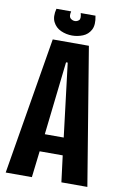

<svg xmlns="http://www.w3.org/2000/svg" viewBox="-90 -858 582 910"><g transform="rotate(10 201.0 -403.0)"><path d="M4 0 114 -660H288L397 0H272L256 -127H145L130 0ZM195 -564 155 -211H246L203 -564ZM106 -806H177Q171 -781 180.5 -772.5Q190 -764 202 -764Q213 -764 221.5 -772Q230 -780 223 -806H294Q303 -763 290 -738.5Q277 -714 252 -704Q227 -694 201 -694Q172 -694 146.5 -705.5Q121 -717 108.5 -742Q96 -767 106 -806Z"/></g></svg>

Font: Bricolage Grotesque 48pt Condensed SemiBold
Style: Regular
Weight: 600
Width: 3
Designer: Mathieu Triay
Foundry: Atelier Triay
Version: Version 1.000; ttfautohint (v1.8.4.7-5d5b);gftools[0.9.32]